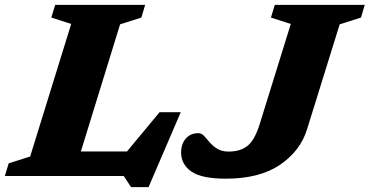

<svg xmlns="http://www.w3.org/2000/svg" viewBox="-47 -727 1526 793"><path d="M449 -626.5 287 -101.5H477.5L612 -263.5H699.5L566.5 46H494.5L464 0H-27L-11 -52.5L77.5 -80.5L247 -628L165 -654.5L181 -707H552.5L537 -654.5ZM1221 -192.5Q1193.5 -103.5 1109.2 -46.2Q1025 11 885.5 11Q786 11 743.5 -18.5Q701 -48 701 -97.5Q701 -132 720.2 -154.5Q739.5 -177 772.5 -177Q785.5 -177 796 -165.5Q806.5 -154 819.2 -139Q832 -124 850.5 -112.5Q869 -101 897 -101Q946.5 -101 976 -125.2Q1005.5 -149.5 1025.5 -214L1154 -628L1072 -654.5L1088 -707H1459.5L1444 -654.5L1356 -626.5Z"/></svg>

Font: Newsreader Caption
Style: Bold Italic
Weight: 700
Italic angle: -17°
Designer: Hugues Gentile
Foundry: Production Type
Version: Version 1.001